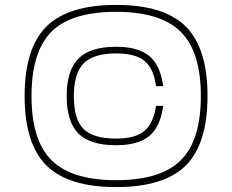

<svg xmlns="http://www.w3.org/2000/svg" viewBox="-20 -740 943 780"><path d="M168.5 -632Q257 -720 452 -720Q647 -720 735 -632Q823 -544 823 -350Q823 -156 735 -68Q647 20 452 20Q257 20 168.5 -68Q80 -156 80 -350Q80 -544 168.5 -632ZM452 -692Q270 -692 189 -611Q108 -530 108 -349Q108 -170 189.5 -89Q271 -8 452 -8Q633 -8 714.5 -89Q796 -170 796 -350Q796 -530 714 -611Q632 -692 452 -692ZM452 -550Q542 -550 587 -512Q632 -474 643 -390H614Q604 -463 566.5 -493Q529 -523 452 -523Q360 -523 320 -482.5Q280 -442 280 -350Q280 -255 319.5 -216Q359 -177 452 -177Q529 -177 566 -207.5Q603 -238 614 -310H643Q632 -226 587 -188Q542 -150 452 -150Q346 -150 298.5 -197.5Q251 -245 251 -350Q251 -455 299 -502.5Q347 -550 452 -550Z"/></svg>

Font: Fivo Sans Thin
Style: Regular
Weight: 250
Foundry: Alexander Slobzheninov
Version: 1.0